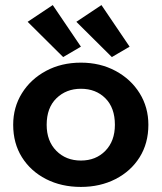

<svg xmlns="http://www.w3.org/2000/svg" viewBox="-20 -726 640 757"><path d="M299 11Q222 11 161.5 -20Q101 -51 66.5 -106Q32 -161 32 -234Q32 -303 66.5 -358.5Q101 -414 161.5 -446.5Q222 -479 299 -479Q375 -479 435.5 -446.5Q496 -414 530.5 -358.5Q565 -303 565 -234Q565 -161 530.5 -106Q496 -51 435.5 -20Q375 11 299 11ZM299 -93Q358 -93 395.5 -131.5Q433 -170 433 -234Q433 -301 395.5 -338.5Q358 -376 299 -376Q241 -376 202.5 -338.5Q164 -301 164 -234Q164 -170 202 -131.5Q240 -93 299 -93ZM229 -501 89 -640 188 -706 299 -542ZM421 -501 281 -640 380 -706 491 -542Z"/></svg>

Font: Inconsolata Expanded ExtraBold
Style: Regular
Weight: 800
Width: 7
Monospace: yes
Designer: Raph Levien, Cyreal, Brenton Simpson
Foundry: Raph Levien, Cyreal, Google
Version: Version 3.001; ttfautohint (v1.8.2.53-6de2)